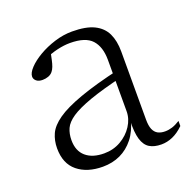

<svg xmlns="http://www.w3.org/2000/svg" viewBox="-90 -536 636 636"><g transform="rotate(-20 228.0 -218.0)"><path d="M331 -275.5 331.5 -249Q256 -231 210.5 -214.8Q165 -198.5 141.2 -182.5Q117.5 -166.5 109.5 -148.5Q101.5 -130.5 101.5 -108Q101.5 -70 124.8 -50Q148 -30 189 -30Q221.5 -30 248 -45.2Q274.5 -60.5 290.2 -84.8Q306 -109 306 -136V-317Q306 -363 283.5 -387.8Q261 -412.5 206.5 -412.5Q186 -412.5 162 -407Q138 -401.5 109 -388.5L137 -407.5Q134 -393 131.2 -380.2Q128.5 -367.5 125 -358.2Q121.5 -349 116.5 -343Q110.5 -335.5 100.8 -332Q91 -328.5 80.5 -328.5Q66.5 -328.5 58.8 -335Q51 -341.5 51 -350.5Q51 -363.5 66.5 -380Q82 -396.5 107.5 -411.5Q133 -426.5 164 -436.2Q195 -446 226 -446Q275 -446 303.5 -432Q332 -418 344.5 -391.8Q357 -365.5 357 -328V-87.5Q357 -66.5 362.2 -53.8Q367.5 -41 378 -35.2Q388.5 -29.5 403.5 -29.5Q416 -29.5 428.8 -33.5Q441.5 -37.5 456.5 -47V-29Q437 -10 417.2 -1.5Q397.5 7 377.5 7Q352 7 335.8 -3Q319.5 -13 312.2 -37.2Q305 -61.5 306.5 -103L309.5 -105Q300 -67 279.8 -41.5Q259.5 -16 231.8 -3Q204 10 170 10Q115 10 81.2 -17.5Q47.5 -45 47.5 -99Q47.5 -126.5 58 -149.5Q68.5 -172.5 98 -193.2Q127.5 -214 183.5 -234.2Q239.5 -254.5 331 -275.5Z"/></g></svg>

Font: Newsreader 16pt 16pt Light
Style: Regular
Weight: 300
Version: Version 1.003